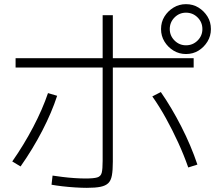

<svg xmlns="http://www.w3.org/2000/svg" viewBox="-20 -875 1040 924"><path d="M398 29Q374 29 342 27Q310 25 280 21.5Q250 18 228 14L233 -30Q253 -27 280.5 -23.5Q308 -20 338 -18Q368 -16 391 -16Q430 -16 447.5 -21Q465 -26 469.5 -43.5Q474 -61 474 -101V-802H523V-97Q523 -56 518.5 -31Q514 -6 501 6.5Q488 19 463.5 24Q439 29 398 29ZM39 -98Q95 -178 140 -264Q185 -350 211 -427L255 -414Q229 -334 183.5 -246Q138 -158 79 -74ZM886 -69Q865 -129 837.5 -189Q810 -249 778.5 -306Q747 -363 713 -411L754 -432Q806 -357 852.5 -266Q899 -175 930 -83ZM55 -550V-595H912V-550ZM875 -615Q842 -615 815 -631.5Q788 -648 771.5 -675Q755 -702 755 -735Q755 -769 771.5 -795.5Q788 -822 815 -838.5Q842 -855 875 -855Q909 -855 935.5 -838.5Q962 -822 978.5 -795.5Q995 -769 995 -735Q995 -702 978.5 -675Q962 -648 935.5 -631.5Q909 -615 875 -615ZM875 -657Q908 -657 931 -680Q954 -703 954 -735Q954 -768 931 -791Q908 -814 875 -814Q843 -814 820 -791Q797 -768 797 -735Q797 -703 820 -680Q843 -657 875 -657Z"/></svg>

Font: M PLUS 2 Thin Light
Style: Regular
Weight: 300
Version: Version 1.001